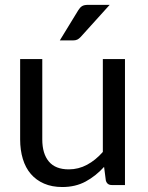

<svg xmlns="http://www.w3.org/2000/svg" viewBox="-20 -744 596 772"><path d="M150 -506.5V-183.5Q150 -126 176.5 -94.5Q203 -63 256.5 -63Q295.5 -63 330 -81.5Q364.5 -100 393.5 -133V-506.5H482.5V0H429.5Q410.5 0 405.5 -18.5L398.5 -73Q365.5 -36.5 324.5 -14.2Q283.5 8 230.5 8Q189 8 157.2 -5.8Q125.5 -19.5 104 -44.5Q82.5 -69.5 71.8 -105Q61 -140.5 61 -183.5V-506.5ZM421 -724.5 304.5 -595.5Q297.5 -588 290.8 -584.8Q284 -581.5 273.5 -581.5H220.5L294.5 -702.5Q301.5 -714 309.8 -719.2Q318 -724.5 334 -724.5Z"/></svg>

Font: Lato TR
Style: Regular
Weight: 400
Designer: Lukasz Dziedzic
Foundry: tyPoland Lukasz Dziedzic
Version: Version 1.104 2013